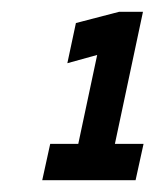

<svg xmlns="http://www.w3.org/2000/svg" viewBox="-20 -720 274 325"><path d="M51.5 -415 65 -476.5H112.5L144.5 -627L94 -613L108.5 -681L181.5 -700H222L174.5 -476.5H223L209.5 -415ZM89 -446H185H137L184.5 -669.5L130.5 -654.5L184.5 -669.5L137 -446H89Z"/></svg>

Font: Tourney Thin Black
Style: Italic
Weight: 900
Italic angle: -12°
Version: Version 1.015